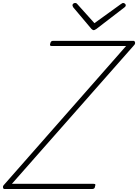

<svg xmlns="http://www.w3.org/2000/svg" viewBox="-66 -1273 930 1293"><path d="M-36 0Q-41 0 -43.5 -4Q-46 -8 -46 -14Q-46 -20 -42 -25L783 -963H284Q274 -963 271.5 -967Q269 -971 273 -982Q275 -991 279.5 -994.5Q284 -998 293 -998H833Q840 -998 843 -989Q846 -980 839 -971L14 -35H564Q575 -35 576 -30.5Q577 -26 574 -18Q573 -8 568 -4Q563 0 553 0ZM763 -1253Q770 -1253 775.5 -1248Q781 -1243 781 -1238Q781 -1234 779.5 -1231Q778 -1228 773 -1224L583 -1078Q576 -1074 572.5 -1072Q569 -1070 565 -1070Q561 -1070 558 -1072Q555 -1074 550 -1078L427 -1224Q426 -1227 424 -1230.5Q422 -1234 422 -1237Q422 -1245 428 -1249Q434 -1253 441 -1253Q445 -1253 448 -1251.5Q451 -1250 455 -1245L570 -1117L746 -1244Q755 -1250 757.5 -1251.5Q760 -1253 763 -1253Z"/></svg>

Font: Playwrite MX Thin
Style: Regular
Weight: 250
Designer: Veronika Burian, José Scaglione
Foundry: TypeTogether
Version: Version 1.002